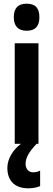

<svg xmlns="http://www.w3.org/2000/svg" viewBox="-20 -781 290 1043"><path d="M125 -761C77 -761 55 -736 55 -687C55 -639 79 -614 125 -614C172 -614 194 -639 194 -687C194 -735 174 -761 125 -761ZM119 109C119 77 137 44 179 0H189V-546H60V0H94C50 33 20 82 20 131C20 197 56 242 134 242C162 242 184 236 198 230V146C189 150 179 155 160 155C135 155 119 136 119 109Z"/></svg>

Font: Noto Sans Tamil ExtraCondensed
Style: Bold
Weight: 700
Width: 2
Designer: Jelle Bosma - Monotype Design Team
Foundry: Monotype Imaging Inc.
Version: Version 2.004